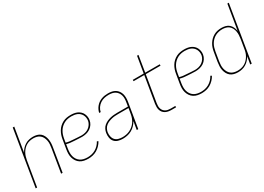

<svg xmlns="http://www.w3.org/2000/svg" viewBox="-12 -1463 3024 2198"><g transform="rotate(-30 1500.0 -363.5)"><path d="M16 0 137 -735H157L105 -420Q118 -445 137 -466Q156 -487 180 -501.5Q204 -516 230.5 -522Q257 -528 283 -528Q309 -528 334.5 -521.5Q360 -515 379 -499Q398 -483 409 -460Q420 -437 424.5 -412Q429 -387 428 -360.5Q427 -334 422 -307L372 0H352L403 -310Q407 -334 408.5 -358Q410 -382 405.5 -405Q401 -428 391 -448.5Q381 -469 363.5 -483.5Q346 -498 323.5 -504Q301 -510 277 -510Q254 -510 231 -505Q208 -500 187 -488Q166 -476 149 -458Q132 -440 120 -419.5Q108 -399 101 -376.5Q94 -354 90 -331L35 0Z M710 8Q681 8 654 2.5Q627 -3 604.5 -17.5Q582 -32 567 -54Q552 -76 544.5 -102Q537 -128 537.5 -156.5Q538 -185 543 -213L563 -333Q567 -359 575.5 -384Q584 -409 598 -432.5Q612 -456 632.5 -475Q653 -494 677.5 -506.5Q702 -519 728 -523.5Q754 -528 780 -528Q803 -528 825.5 -524.5Q848 -521 867.5 -512Q887 -503 903 -488.5Q919 -474 928.5 -454.5Q938 -435 941.5 -413Q945 -391 941 -368Q937 -341 920.5 -315.5Q904 -290 879.5 -274Q855 -258 827 -251.5Q799 -245 771 -245Q746 -245 720.5 -247Q695 -249 670 -250Q645 -251 620 -254Q595 -257 571 -264L562 -210Q558 -185 557.5 -159.5Q557 -134 563 -110.5Q569 -87 582.5 -67Q596 -47 615.5 -34Q635 -21 659.5 -15.5Q684 -10 710 -10Q736 -10 763 -16Q790 -22 814.5 -36Q839 -50 859 -71Q879 -92 892 -117L908 -108Q894 -82 872 -59Q850 -36 823.5 -20.5Q797 -5 767.5 1.5Q738 8 710 8ZM774 -262Q798 -262 822.5 -268Q847 -274 868 -288.5Q889 -303 903.5 -325Q918 -347 922 -370Q925 -391 922 -410.5Q919 -430 910.5 -446.5Q902 -463 888 -476Q874 -489 856.5 -496.5Q839 -504 819.5 -507Q800 -510 780 -510Q756 -510 732.5 -505.5Q709 -501 686.5 -489.5Q664 -478 645.5 -460.5Q627 -443 614 -421.5Q601 -400 593.5 -377Q586 -354 582 -330L574 -282Q597 -275 622 -272Q647 -269 672.5 -268Q698 -267 723 -264.5Q748 -262 774 -262Z M1165 8Q1133 8 1103.5 -1Q1074 -10 1055.5 -32Q1037 -54 1032 -84.5Q1027 -115 1032 -146Q1036 -170 1047 -192.5Q1058 -215 1077 -231Q1096 -247 1119 -257.5Q1142 -268 1165 -273.5Q1188 -279 1211.5 -281Q1235 -283 1258 -283H1399L1407 -334Q1411 -357 1411.5 -379.5Q1412 -402 1406.5 -422.5Q1401 -443 1389 -460.5Q1377 -478 1359 -489.5Q1341 -501 1319.5 -505.5Q1298 -510 1275 -510Q1247 -510 1218 -504Q1189 -498 1163 -481Q1137 -464 1119.5 -438Q1102 -412 1097 -384H1077Q1081 -405 1091 -425.5Q1101 -446 1116 -463.5Q1131 -481 1150 -494Q1169 -507 1190 -514.5Q1211 -522 1232.5 -525Q1254 -528 1275 -528Q1301 -528 1325.5 -523Q1350 -518 1370 -505.5Q1390 -493 1404 -473.5Q1418 -454 1424.5 -431Q1431 -408 1431 -382.5Q1431 -357 1427 -331L1372 0H1352L1370 -108Q1355 -81 1332.5 -57.5Q1310 -34 1282 -19Q1254 -4 1224 2Q1194 8 1165 8ZM1171 -10Q1195 -10 1220 -14.5Q1245 -19 1269 -30.5Q1293 -42 1313.5 -59.5Q1334 -77 1348.5 -99Q1363 -121 1371.5 -145Q1380 -169 1384 -194L1396 -265H1258Q1238 -265 1216.5 -263.5Q1195 -262 1174 -257Q1153 -252 1132 -243.5Q1111 -235 1093.5 -221Q1076 -207 1065.5 -187Q1055 -167 1051 -146Q1047 -118 1052 -91Q1057 -64 1074 -44.5Q1091 -25 1117 -17.5Q1143 -10 1171 -10Z M1813 0Q1792 0 1772 -3.5Q1752 -7 1734.5 -16Q1717 -25 1704.5 -40Q1692 -55 1686 -74Q1680 -93 1680 -113.5Q1680 -134 1683 -155L1741 -502H1600V-520H1744L1780 -735H1799L1764 -520H1956V-502H1761L1703 -152Q1700 -134 1700 -116Q1700 -98 1705 -82Q1710 -66 1720.5 -53Q1731 -40 1745.5 -32Q1760 -24 1777.5 -21Q1795 -18 1813 -18H1872V0Z M2210 8Q2181 8 2154 2.5Q2127 -3 2104.5 -17.5Q2082 -32 2067 -54Q2052 -76 2044.5 -102Q2037 -128 2037.5 -156.5Q2038 -185 2043 -213L2063 -333Q2067 -359 2075.5 -384Q2084 -409 2098 -432.5Q2112 -456 2132.5 -475Q2153 -494 2177.5 -506.5Q2202 -519 2228 -523.5Q2254 -528 2280 -528Q2303 -528 2325.5 -524.5Q2348 -521 2367.5 -512Q2387 -503 2403 -488.5Q2419 -474 2428.5 -454.5Q2438 -435 2441.5 -413Q2445 -391 2441 -368Q2437 -341 2420.5 -315.5Q2404 -290 2379.5 -274Q2355 -258 2327 -251.5Q2299 -245 2271 -245Q2246 -245 2220.5 -247Q2195 -249 2170 -250Q2145 -251 2120 -254Q2095 -257 2071 -264L2062 -210Q2058 -185 2057.5 -159.5Q2057 -134 2063 -110.5Q2069 -87 2082.5 -67Q2096 -47 2115.5 -34Q2135 -21 2159.5 -15.5Q2184 -10 2210 -10Q2236 -10 2263 -16Q2290 -22 2314.5 -36Q2339 -50 2359 -71Q2379 -92 2392 -117L2408 -108Q2394 -82 2372 -59Q2350 -36 2323.5 -20.5Q2297 -5 2267.5 1.5Q2238 8 2210 8ZM2274 -262Q2298 -262 2322.5 -268Q2347 -274 2368 -288.5Q2389 -303 2403.5 -325Q2418 -347 2422 -370Q2425 -391 2422 -410.5Q2419 -430 2410.5 -446.5Q2402 -463 2388 -476Q2374 -489 2356.5 -496.5Q2339 -504 2319.5 -507Q2300 -510 2280 -510Q2256 -510 2232.5 -505.5Q2209 -501 2186.5 -489.5Q2164 -478 2145.5 -460.5Q2127 -443 2114 -421.5Q2101 -400 2093.5 -377Q2086 -354 2082 -330L2074 -282Q2097 -275 2122 -272Q2147 -269 2172.5 -268Q2198 -267 2223 -264.5Q2248 -262 2274 -262Z M2689 8Q2661 8 2635.5 1.5Q2610 -5 2590.5 -20.5Q2571 -36 2559 -58.5Q2547 -81 2541.5 -106.5Q2536 -132 2537.5 -159Q2539 -186 2543 -213L2563 -333Q2567 -358 2575 -383Q2583 -408 2597 -431Q2611 -454 2630.5 -473Q2650 -492 2674 -505Q2698 -518 2723.5 -523Q2749 -528 2774 -528Q2802 -528 2828.5 -521Q2855 -514 2874 -497Q2893 -480 2904 -456Q2915 -432 2919 -405L2974 -735H2993L2872 0H2852L2869 -100Q2856 -76 2836.5 -54.5Q2817 -33 2792.5 -18.5Q2768 -4 2741.5 2Q2715 8 2689 8ZM2695 -10Q2717 -10 2740.5 -15Q2764 -20 2785 -31.5Q2806 -43 2823.5 -61Q2841 -79 2853.5 -100Q2866 -121 2873 -143.5Q2880 -166 2883 -189L2903 -309Q2907 -333 2908 -357.5Q2909 -382 2905 -405Q2901 -428 2890.5 -448.5Q2880 -469 2862.5 -483.5Q2845 -498 2822 -504Q2799 -510 2775 -510Q2752 -510 2728.5 -505Q2705 -500 2683 -488.5Q2661 -477 2643 -459Q2625 -441 2612.5 -420Q2600 -399 2593 -376Q2586 -353 2582 -330L2562 -210Q2558 -186 2557 -161.5Q2556 -137 2561 -114Q2566 -91 2577 -70.5Q2588 -50 2605.5 -36Q2623 -22 2646.5 -16Q2670 -10 2695 -10Z"/></g></svg>

Font: Iosevka SS04 Thin
Style: Italic
Weight: 100
Italic angle: -9°
Monospace: yes
Designer: Belleve Invis
Foundry: Belleve Invis
Version: Version 19.0.0; ttfautohint (v1.8.4)